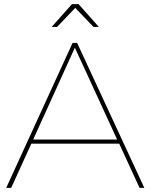

<svg xmlns="http://www.w3.org/2000/svg" viewBox="-20 -906 726 926"><path d="M457 -776H431L343 -868L255 -776H229L327 -886H359ZM653 0 555 -213H131L34 0H10L330 -699H352L676 0ZM140 -233H545L341 -676Z"/></svg>

Font: TypoPRO Montserrat
Style: Regular
Weight: 250
Designer: Julieta Ulanovsky
Foundry: Julieta Ulanovsky
Version: Version 6.001